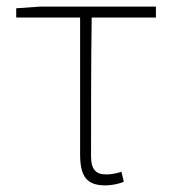

<svg xmlns="http://www.w3.org/2000/svg" viewBox="-20 -547 519 580"><path d="M298 13C321 13 343 7 354 2L347 -28C334 -24 317 -20 301 -20C268 -20 255 -37 255 -75C255 -215 255 -353 257 -494H451V-527H101L29 -522V-494H222V-81C222 -14 242 13 298 13Z"/></svg>

Font: Genne Gothic ExtraLight
Style: Regular
Weight: 250
Designer: Ryoko NISHIZUKA (kana & ideographs); Paul D. Hunt (Latin, Greek & Cyrillic); Wenlong ZHANG (bopomofo); Sandoll Communica
Foundry: Adobe Systems Incorporated
Version: Version 1.004;PS 1.004;hotconv 16.6.51;makeotf.lib2.5.65220